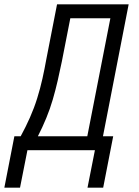

<svg xmlns="http://www.w3.org/2000/svg" viewBox="-69 -690 639 882"><path d="M-49 172 -3 -64H26Q49 -106 68.5 -150Q88 -194 102 -239Q116 -284 126 -329Q136 -374 144 -419L193 -670H522L404 -64H451L405 172H333L367 0H57L23 172ZM332 -64 438 -606H254L215 -407Q206 -363 196 -319.5Q186 -276 173.5 -233Q161 -190 143.5 -147.5Q126 -105 105 -64Z"/></svg>

Font: Lode
Style: Italic
Weight: 400
Italic angle: -11°
Monospace: yes
Designer: Belleve Invis
Foundry: Belleve Invis
Version: Version 29.2.0; ttfautohint (v1.8.3)